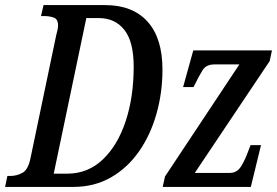

<svg xmlns="http://www.w3.org/2000/svg" viewBox="-38 -734 1088 754"><path d="M-18 0 -9 -43H2Q28 -43 50.5 -55.5Q73 -68 82 -114L183 -597Q186 -608 188 -617Q190 -626 190 -634Q190 -659 173 -665Q156 -671 134 -671H123L133 -714H375Q483 -714 541.5 -649Q600 -584 600 -461Q600 -370 576.5 -287Q553 -204 508 -139.5Q463 -75 398 -37.5Q333 0 250 0ZM226 -52Q307 -52 365.5 -107.5Q424 -163 455.5 -258Q487 -353 487 -472Q487 -570 450.5 -616.5Q414 -663 350 -663H301L173 -52ZM601 0 610 -41 902 -481H804Q772 -481 758 -459Q744 -437 724 -396L722 -392H681L721 -536H1030L1021 -494L727 -55H865Q893 -55 909 -81Q925 -107 937 -141L946 -164H987L947 0Z"/></svg>

Font: Noto Serif ExtraCondensed Medium
Style: Italic
Weight: 500
Width: 2
Italic angle: -12°
Designer: Monotype Design Team
Foundry: Monotype Imaging Inc.
Version: Version 2.013; ttfautohint (v1.8.4.7-5d5b)